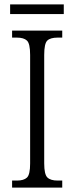

<svg xmlns="http://www.w3.org/2000/svg" viewBox="-20 -853 338 873"><path d="M35 0V-32H57Q88 -32 102.5 -45.5Q117 -59 117 -110V-603Q117 -655 102.5 -668.5Q88 -682 57 -682H35V-714H263V-682H242Q209 -682 195 -668.5Q181 -655 181 -603V-110Q181 -60 195.5 -46Q210 -32 242 -32H263V0ZM26 -789V-833H270V-789Z"/></svg>

Font: Noto Serif Tamil Condensed Light
Style: Italic
Weight: 300
Width: 3
Italic angle: -12°
Designer: Indian Type Foundry, Tom Grace, and the Monotype Design Team
Foundry: Monotype Imaging Inc.
Version: Version 2.003; ttfautohint (v1.8.4.7-5d5b)